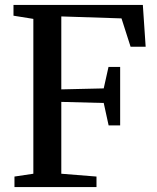

<svg xmlns="http://www.w3.org/2000/svg" viewBox="-20 -763 641 783"><path d="M116 -54.5V-686L35 -699V-743H562.5L574 -572.5H512.5L475.5 -688L230 -696V-398.5L403 -402.5L422.5 -490H470V-251.5H423L403 -343L230 -347.5V-54.5L373.5 -43V0H39V-43Z"/></svg>

Font: Merriweather 48pt Medium
Style: Regular
Weight: 500
Version: Version 2.100